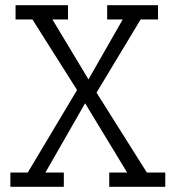

<svg xmlns="http://www.w3.org/2000/svg" viewBox="-20 -720 677 740"><path d="M401 0V-55H470L308 -322L155 -55H226V0H20V-55H87L277 -373L105 -645H40V-700H242V-645H182L321 -414L453 -645H393V-700H589V-645H522L352 -363L546 -55H617V0Z"/></svg>

Font: Antic Slab
Style: Regular
Weight: 400
Designer: Santiago Orozco
Foundry: Santiago Orozco
Version: Version 001.001